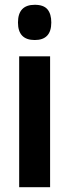

<svg xmlns="http://www.w3.org/2000/svg" viewBox="-20 -781 290 801"><path d="M125 -761Q162 -761 178 -742Q194 -723 194 -687Q194 -614 125 -614Q55 -614 55 -687Q55 -761 125 -761ZM189 -546V0H60V-546Z"/></svg>

Font: Noto Sans Gujarati ExtraCondensed
Style: Bold
Weight: 700
Width: 2
Designer: Jelle Bosma - Monotype Design Team, Universal Thirst
Foundry: Monotype Imaging Inc.
Version: Version 2.106; ttfautohint (v1.8.4.7-5d5b)